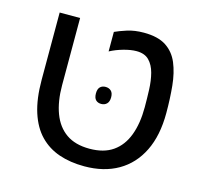

<svg xmlns="http://www.w3.org/2000/svg" viewBox="-93 -703 859 817"><g transform="rotate(15 337.0 -294.5)"><path d="M345 13Q283 13 233.5 -4Q184 -21 148.5 -57.5Q113 -94 94 -153Q75 -212 75 -296V-592H165V-296Q165 -225 184.5 -173Q204 -121 244 -93Q284 -65 347 -65Q410 -65 450 -93Q490 -121 509.5 -173Q529 -225 529 -296Q529 -335 527.5 -374Q526 -413 517.5 -445.5Q509 -478 489.5 -498Q470 -518 434 -518Q409 -518 377 -509Q345 -500 319 -486V-572Q338 -581 370.5 -591.5Q403 -602 444 -602Q506 -602 542 -578.5Q578 -555 595.5 -513Q613 -471 618.5 -415.5Q624 -360 624 -296Q624 -197 590 -128Q556 -59 493.5 -23Q431 13 345 13ZM313 -300Q313 -319 322 -328Q331 -337 346 -337Q361 -337 370.5 -328Q380 -319 380 -300Q380 -281 370.5 -271.5Q361 -262 346 -262Q331 -262 322 -271Q313 -280 313 -300Z"/></g></svg>

Font: Noto Sans Hebrew
Style: Regular
Weight: 400
Designer: Monotype Design Team
Foundry: Monotype Imaging Inc.
Version: Version 2.003